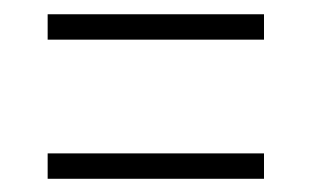

<svg xmlns="http://www.w3.org/2000/svg" viewBox="-20 -420 449 276"><path d="M48.5 -363V-399.5H359.5V-363ZM48.5 -163V-199.5H359.5V-163Z"/></svg>

Font: Imbue Thin 10pt SemiBold
Style: Regular
Weight: 600
Version: Version 1.102